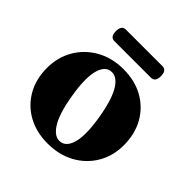

<svg xmlns="http://www.w3.org/2000/svg" viewBox="-163 -704 836 836"><g transform="rotate(45 255.0 -286.0)"><path d="M258 -453.5Q327.5 -453.5 380.5 -423.8Q433.5 -394 463 -341.5Q492.5 -289 492.5 -220Q492.5 -154.5 462 -102.5Q431.5 -50.5 377.2 -20.5Q323 9.5 252 9.5Q182 9.5 129.2 -20Q76.5 -49.5 47 -101.5Q17.5 -153.5 17.5 -222Q17.5 -287.5 48.2 -340Q79 -392.5 133.2 -423Q187.5 -453.5 258 -453.5ZM288 -35.5Q321.5 -41 333.5 -90.5Q345.5 -140 329.5 -234Q313 -329.5 285.2 -371.8Q257.5 -414 222.5 -408Q189 -402.5 177.2 -352.8Q165.5 -303 181.5 -209.5Q197.5 -114.5 225.8 -72Q254 -29.5 288 -35.5ZM116.5 -547Q116.5 -582.5 142.5 -582.5H367.5Q394 -582.5 394 -547Q394 -511.5 367.5 -511.5H142.5Q116.5 -511.5 116.5 -547Z"/></g></svg>

Font: Fraunces 144pt S050
Style: Bold
Weight: 700
Version: Version 1.000; ttfautohint (v1.8.3)